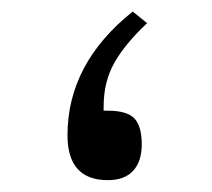

<svg xmlns="http://www.w3.org/2000/svg" viewBox="-20 -312 367 332"><path d="M234.4 -272Q196.8 -236.8 178 -203.9Q159.2 -170.9 159.2 -127.9V-120.6H166.5Q199.7 -120.6 212.4 -107.2Q225.1 -93.8 225.1 -62.5Q225.1 -32.7 210.2 -16.6Q195.3 -0.5 166.5 -0.5Q96.7 -0.5 96.7 -78.1Q96.7 -202.1 209.5 -292Z"/></svg>

Font: Shabnam Light FD-WOL
Style: Light-FD-WOL
Weight: 300
Foundry: DejaVu fonts team - Redesigned by Saber Rastikerdar - Based on Vazir font
Version: Version 5.0.0